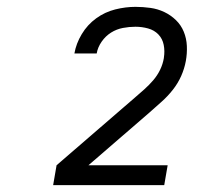

<svg xmlns="http://www.w3.org/2000/svg" viewBox="-20 -863 640 560"><path d="M135 -323 145 -381 373 -578Q387 -590 401 -602.5Q415 -615 427 -629Q439 -643 447 -659.5Q455 -676 458 -694Q458 -694 458 -694Q458 -694 458 -695Q461 -714 457.5 -732Q454 -750 442 -762.5Q430 -775 412 -780Q394 -785 375 -785Q357 -785 338.5 -781.5Q320 -778 304 -768Q288 -758 276.5 -741.5Q265 -725 262 -707H197Q202 -736 218.5 -763.5Q235 -791 260.5 -809.5Q286 -828 316 -835.5Q346 -843 375 -843Q397 -843 418.5 -840Q440 -837 459 -828Q478 -819 493 -804.5Q508 -790 516 -770.5Q524 -751 525 -729Q526 -707 522 -685Q518 -663 508.5 -641.5Q499 -620 484 -601Q469 -582 451 -566Q433 -550 415 -534L238 -381H469L459 -323Z"/></svg>

Font: Iosevka SS04 Light Extended
Style: Italic
Weight: 300
Width: 7
Italic angle: -9°
Monospace: yes
Designer: Belleve Invis
Foundry: Belleve Invis
Version: Version 19.0.0; ttfautohint (v1.8.4)